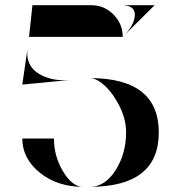

<svg xmlns="http://www.w3.org/2000/svg" viewBox="-20 -720 696 740"><path d="M326 -419Q592 -419 592 -209.5Q592 0 326 0Q385 0 425.5 -64Q466 -128 466 -210Q466 -259 441.5 -309Q417 -359 384.5 -389Q352 -419 326 -419ZM188 -186Q188 -117 223.5 -58.5Q259 0 300 0Q201 0 133.5 -54.5Q66 -109 66 -186ZM86 -533Q78 -468 128.5 -436.5Q179 -405 253 -412L66 -394ZM331 -700Q382 -700 417.5 -664Q453 -628 453 -578H92L105 -700ZM453 -700H576L453 -578Q497 -621 499.5 -659.5Q502 -698 453 -700Z"/></svg>

Font: Oscilla
Style: Regular
Weight: 400
Designer: Ryan Lin
Version: Version 1.0